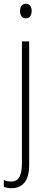

<svg xmlns="http://www.w3.org/2000/svg" viewBox="-38 -746 252 1007"><path d="M67 -688Q67 -704 74 -715Q81 -726 98 -726Q115 -726 121.5 -715Q128 -704 128 -689Q128 -671 120.5 -660.5Q113 -650 97 -650Q82 -650 74.5 -661Q67 -672 67 -688ZM24 241Q10 241 -0.5 239Q-11 237 -18 233V198Q-1 206 21 206Q51 206 64 182Q77 158 77 110V-529H115V115Q115 184 89.5 212.5Q64 241 24 241Z"/></svg>

Font: Noto Sans Khmer Condensed ExtraLight
Style: Regular
Weight: 200
Width: 3
Designer: Danh Hong and the Monotype Design Team
Foundry: Monotype Imaging Inc.
Version: Version 2.004; ttfautohint (v1.8.4.7-5d5b)